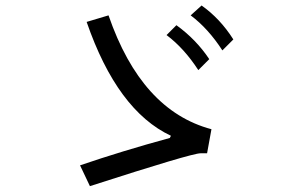

<svg xmlns="http://www.w3.org/2000/svg" viewBox="-20 -711 1040 685"><path d="M812.5 -570.3 773.4 -531.2Q722.7 -609.4 660.2 -656.2L699.2 -691.4Q765.6 -644.5 812.5 -570.3ZM734.4 -250 718.8 -164.1H695.3Q664.1 -164.1 300.8 -46.9L265.6 -121.1Q414.1 -171.9 585.9 -218.8L589.8 -226.6Q398.4 -316.4 289.1 -632.8L367.2 -656.2Q484.4 -316.4 734.4 -250ZM726.6 -500 687.5 -460.9Q636.7 -539.1 574.2 -585.9L609.4 -621.1Q679.7 -570.3 726.6 -500Z"/></svg>

Font: WenQuanYi Micro Hei
Style: Regular
Weight: 400
Foundry: Ascender Corporation
Version: Version 0.2.0-beta